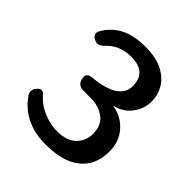

<svg xmlns="http://www.w3.org/2000/svg" viewBox="-216 -952 1122 1122"><g transform="rotate(45 345.0 -390.5)"><path d="M334 18Q157 18 64 -113Q42 -146 71 -177Q85 -192 97 -191Q109 -190 122 -175Q158 -134 203 -114Q266 -84 332 -84Q406 -84 448 -123Q489 -162 489 -222Q489 -292 444 -326Q397 -361 332 -361H270Q225 -361 216 -405Q206 -446 250 -451Q285 -454 316 -460Q456 -490 456 -584Q456 -699 329 -699Q231 -699 171 -632Q157 -618 143 -613.5Q129 -609 111 -618Q93 -626 87 -639.5Q81 -653 90 -670Q116 -719 165 -753Q232 -799 346 -799Q433 -799 488 -771Q543 -743 571 -697Q598 -651 598 -598Q598 -543 564 -493Q529 -440 455 -421Q530 -411 581 -354Q630 -298 630 -217Q630 -148 600 -95Q568 -42 504 -12Q438 18 334 18Z"/></g></svg>

Font: s+UCsàWOS
Style: Regular
Weight: 400
Designer: FontworksQlS√∏0¬ü¬ôs√†OS¬àe[W\~√Ñ: ZERO[P0e√∂QI¬ä0¬ÉFSW0¬ò¬ëQ√°0R¬ûO0Little White Dog0YHv}N_0^_qMagmeta0v
Version: Version 1.000; 20230222